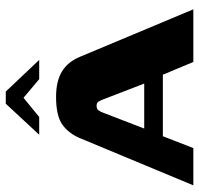

<svg xmlns="http://www.w3.org/2000/svg" viewBox="-32 -642 674 649"><g transform="rotate(-90 304.5 -317.0)"><path d="M3 0 162 -382Q178 -421 208 -442.5Q238 -464 302 -464Q355 -464 388 -444Q421 -424 438 -382L598 0H420L377 -103H169L129 0ZM195 -166H347L293 -306Q290 -314 286 -320.5Q282 -327 272 -327Q261 -327 256.5 -320.5Q252 -314 249 -306ZM174 -521 279 -634H320L427 -521H362L299 -574L234 -521Z"/></g></svg>

Font: Genos
Style: Bold
Weight: 700
Designer: Robert E. Leuschke
Foundry: Robert E. Leuschke
Version: Version 1.010